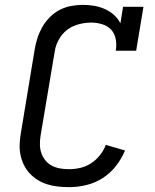

<svg xmlns="http://www.w3.org/2000/svg" viewBox="-20 -763 640 791"><path d="M265 8Q242 8 219 5.5Q196 3 175 -3.5Q154 -10 135.5 -21.5Q117 -33 102.5 -48.5Q88 -64 78.5 -83.5Q69 -103 64.5 -124.5Q60 -146 61 -169Q62 -192 66 -215L123 -560Q127 -584 134.5 -607Q142 -630 154.5 -652Q167 -674 185.5 -692.5Q204 -711 226.5 -722.5Q249 -734 273.5 -738.5Q298 -743 321 -743Q345 -743 368 -739Q391 -735 411.5 -726Q432 -717 449 -702Q466 -687 476 -667L487 -735H571L541 -554H457Q461 -577 457 -600.5Q453 -624 438.5 -640Q424 -656 401.5 -663Q379 -670 356 -670Q339 -670 321.5 -667Q304 -664 287.5 -657.5Q271 -651 256 -639.5Q241 -628 230.5 -613Q220 -598 213.5 -581.5Q207 -565 205 -548L147 -203Q144 -184 144.5 -165.5Q145 -147 151 -130.5Q157 -114 168 -101Q179 -88 194.5 -80Q210 -72 228 -69Q246 -66 265 -66Q288 -66 311.5 -71.5Q335 -77 355.5 -90.5Q376 -104 391.5 -123.5Q407 -143 416 -166L495 -143Q481 -109 457.5 -79Q434 -49 402.5 -29Q371 -9 335.5 -0.5Q300 8 265 8Z"/></svg>

Font: Iosevka Curly Slab Extended
Style: Italic
Weight: 400
Width: 7
Italic angle: -9°
Monospace: yes
Designer: Belleve Invis
Foundry: Belleve Invis
Version: Version 11.1.0; ttfautohint (v1.8.3)